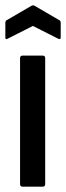

<svg xmlns="http://www.w3.org/2000/svg" viewBox="-24 -698 247 718"><path d="M60 0Q51 0 51 -10V-480Q51 -490 60 -490H136Q145 -490 145 -480V-10Q145 0 136 0ZM6 -554Q-4 -548 -4 -558V-612Q-4 -621 2 -623L93 -676Q100 -680 106 -676L197 -623Q203 -621 203 -612V-558Q203 -548 192 -554L99 -601Z"/></svg>

Font: Sofia Sans Condensed SemiBold
Style: Regular
Weight: 600
Designer: Botio Nikoltchev, Ani Petrova
Foundry: lettersoup
Version: Version 4.101